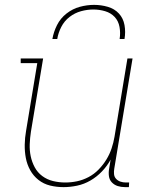

<svg xmlns="http://www.w3.org/2000/svg" viewBox="-20 -760 640 788"><path d="M241 8Q212 8 185.5 1.5Q159 -5 138 -21.5Q117 -38 104 -61.5Q91 -85 86 -111.5Q81 -138 81.5 -166.5Q82 -195 87 -223L133 -501H65V-520H157L107 -220Q103 -194 102 -168.5Q101 -143 106 -119Q111 -95 122.5 -73.5Q134 -52 153.5 -37.5Q173 -23 197.5 -17Q222 -11 248 -11Q272 -11 296 -16Q320 -21 343 -33Q366 -45 384.5 -64Q403 -83 416.5 -105Q430 -127 438 -151Q446 -175 450 -199L503 -520H524L449 -68Q447 -57 448 -45.5Q449 -34 456.5 -26Q464 -18 474.5 -14.5Q485 -11 497 -11H510L509 8H493Q477 8 463 3.5Q449 -1 439 -11.5Q429 -22 427 -37.5Q425 -53 428 -68L434 -105Q420 -79 398.5 -56.5Q377 -34 351 -19Q325 -4 296.5 2Q268 8 241 8ZM195 -600Q200 -629 214 -657Q228 -685 253 -704.5Q278 -724 307.5 -732Q337 -740 366 -740Q395 -740 422.5 -732Q450 -724 468 -704.5Q486 -685 491 -657Q496 -629 491 -600H471Q475 -625 470.5 -649.5Q466 -674 450.5 -690.5Q435 -707 411.5 -714Q388 -721 363 -721Q338 -721 312.5 -714Q287 -707 265.5 -690.5Q244 -674 231.5 -649.5Q219 -625 215 -600Z"/></svg>

Font: Iosevka Etoile Thin
Style: Italic
Weight: 100
Italic angle: -9°
Designer: Belleve Invis
Foundry: Belleve Invis
Version: Version 22.1.2; ttfautohint (v1.8.4)